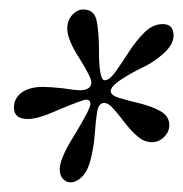

<svg xmlns="http://www.w3.org/2000/svg" viewBox="-20 -668 379 397"><path d="M126 -291Q116.2 -291 109.9 -298.3Q103.5 -305.7 103.5 -318.4Q103.5 -340.8 135.7 -391.6Q167 -443.4 167 -453.1Q167 -461.9 158.2 -461.9Q151.4 -461.9 104.5 -442.4Q59.6 -421.9 38.1 -421.9Q8.8 -421.9 8.8 -445.3Q8.8 -464.8 24.9 -476.6Q41 -488.3 68.4 -488.3Q84 -488.3 110.4 -485.4Q123 -483.4 131.8 -482.4Q140.6 -481.4 144.5 -481.4Q168.9 -481.4 168.9 -498Q168.9 -507.8 144.5 -546.9Q119.1 -585.9 119.1 -608.4Q119.1 -626 129.4 -637.2Q139.6 -648.4 152.3 -648.4Q175.8 -648.4 180.2 -623.5Q184.6 -598.6 184.6 -566.4Q184.6 -502 196.3 -502Q206.1 -502 218.8 -519.5Q231.4 -537.1 246.1 -560.1Q260.7 -583 278.3 -600.6Q295.9 -618.2 316.4 -618.2Q338.9 -618.2 338.9 -594.7Q338.9 -576.2 318.4 -557.6Q297.9 -539.1 274.4 -528.3Q250 -516.6 229.5 -502.9Q209 -489.3 209 -479.5Q209 -470.7 227.1 -465.3Q245.1 -460 269.5 -454.1Q293.9 -448.2 312 -438Q330.1 -427.7 330.1 -409.2Q330.1 -395.5 319.3 -384.8Q308.6 -374 293.9 -374Q278.3 -374 264.2 -386.2Q250 -398.4 237.8 -414.6Q225.6 -430.7 214.8 -442.9Q204.1 -455.1 195.3 -455.1Q183.6 -455.1 180.7 -436Q177.7 -417 175.8 -389.2Q173.8 -361.3 166 -333Q160.2 -312.5 148.9 -301.8Q137.7 -291 126 -291Z"/></svg>

Font: Crimson Text
Style: Italic
Weight: 400
Italic angle: -11°
Designer: Sebastian Kosch
Foundry: Sebastian Kosch
Version: Version 1.100; ttfautohint (v1.8.4)